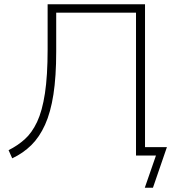

<svg xmlns="http://www.w3.org/2000/svg" viewBox="-20 -725 806 895"><path d="M655 150 707 0H614V-39H758L693 150ZM37 13 20 -25Q62 -46 95.5 -76Q129 -106 153 -157Q177 -208 189.5 -290Q202 -372 202 -495V-705H656V0H614V-666H242V-485Q242 -368 229 -284.5Q216 -201 190 -143.5Q164 -86 126 -48.5Q88 -11 37 13Z"/></svg>

Font: Mulish ExtraLight
Style: Regular
Weight: 200
Designer: Vernon Adams
Foundry: Vernon Adams
Version: Version 3.603